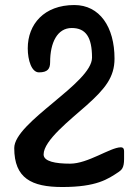

<svg xmlns="http://www.w3.org/2000/svg" viewBox="-20 -729 550 763"><path d="M345.7 -500C345.7 -398.4 36.6 -243.7 36.6 -140.6C36.6 -20.5 105.5 14.2 227.5 14.2C363.8 14.2 408.7 -17.1 451.2 -45.4C462.9 -53.7 473.1 -61 473.1 -97.2V-127.4C473.1 -136.2 471.2 -143.6 459.5 -143.6C417 -142.6 329.6 -78.6 258.8 -78.6C200.2 -78.6 153.3 -87.4 153.3 -115.2C153.3 -170.9 258.8 -252.4 324.2 -310.5C397.9 -376.5 435.1 -422.4 435.1 -496.1C435.1 -622.1 376 -709 275.4 -709C154.8 -709 90.3 -632.3 90.3 -537.1C90.3 -489.7 105.5 -441.4 134.8 -441.4C169.4 -441.4 179.2 -455.6 179.2 -481.9C179.2 -559.1 207.5 -617.7 265.1 -617.7C320.8 -617.7 345.7 -581.5 345.7 -500Z"/></svg>

Font: Cardo
Style: Italic
Weight: 400
Designer: David J. Perry
Foundry: David J. Perry
Version: Version 0.99